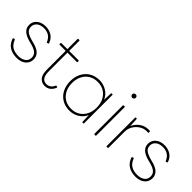

<svg xmlns="http://www.w3.org/2000/svg" viewBox="85 -1482 2287 2287"><g transform="rotate(45 1229.0 -338.5)"><path d="M239 10Q166 10 116 -21Q66 -52 43 -119Q40 -126 48 -129L61 -133Q68 -135 71 -128Q92 -72 132.5 -46Q173 -20 239 -20Q292 -20 328.5 -45.5Q365 -71 365 -120Q365 -163 335.5 -188Q306 -213 244 -229L209 -238Q135 -258 100.5 -291Q66 -324 66 -374Q66 -429 108 -465.5Q150 -502 221 -502Q277 -502 322.5 -474.5Q368 -447 389 -388Q392 -381 384 -378L371 -374Q364 -371 361 -379Q341 -427 305.5 -449.5Q270 -472 221 -472Q164 -472 130.5 -445Q97 -418 97 -374Q97 -334 125 -309.5Q153 -285 225 -265L256 -257Q329 -238 362.5 -204.5Q396 -171 396 -122Q396 -62 352.5 -26Q309 10 239 10Z M711 10Q659 10 626 -26.5Q593 -63 593 -149V-463H492Q484 -463 484 -471V-484Q484 -492 492 -492H593V-662Q593 -670 601 -670H615Q623 -670 623 -662V-492H780Q788 -492 788 -484V-471Q788 -463 780 -463H623V-154Q623 -82 645 -51Q667 -20 711 -20Q740 -20 763.5 -36Q787 -52 803 -87Q806 -93 813 -91L824 -87Q832 -84 828 -75Q808 -30 778 -10Q748 10 711 10Z M1127 10Q1054 10 999.5 -23Q945 -56 915.5 -114Q886 -172 886 -246Q886 -320 915.5 -378Q945 -436 999.5 -469Q1054 -502 1127 -502Q1193 -502 1249 -467Q1305 -432 1328 -374L1333 -484Q1333 -492 1341 -492H1350Q1358 -492 1358 -484V-8Q1358 0 1350 0H1341Q1333 0 1333 -8L1328 -118Q1305 -60 1249 -25Q1193 10 1127 10ZM1125 -20Q1187 -20 1233.5 -48Q1280 -76 1306.5 -127Q1333 -178 1333 -246Q1333 -314 1306.5 -365Q1280 -416 1233.5 -444Q1187 -472 1125 -472Q1064 -472 1017 -444Q970 -416 943.5 -365Q917 -314 917 -246Q917 -178 943.5 -127Q970 -76 1017 -48Q1064 -20 1125 -20Z M1549 -628Q1536 -628 1527.5 -636.5Q1519 -645 1519 -658Q1519 -671 1527.5 -679Q1536 -687 1549 -687Q1562 -687 1570.5 -679Q1579 -671 1579 -658Q1579 -645 1570.5 -636.5Q1562 -628 1549 -628ZM1542 0Q1534 0 1534 -8V-484Q1534 -492 1542 -492H1556Q1564 -492 1564 -484V-8Q1564 0 1556 0Z M1748 0Q1740 0 1740 -8V-484Q1740 -492 1748 -492H1757Q1765 -492 1765 -484L1770 -375Q1798 -432 1846 -465.5Q1894 -499 1956 -499Q1970 -499 1975 -498Q1982 -497 1982 -490V-476Q1982 -466 1974 -468Q1968 -469 1953 -469Q1905 -469 1863.5 -442.5Q1822 -416 1796 -373Q1770 -330 1770 -280V-8Q1770 0 1762 0Z M2241 10Q2168 10 2118 -21Q2068 -52 2045 -119Q2042 -126 2050 -129L2063 -133Q2070 -135 2073 -128Q2094 -72 2134.5 -46Q2175 -20 2241 -20Q2294 -20 2330.5 -45.5Q2367 -71 2367 -120Q2367 -163 2337.5 -188Q2308 -213 2246 -229L2211 -238Q2137 -258 2102.5 -291Q2068 -324 2068 -374Q2068 -429 2110 -465.5Q2152 -502 2223 -502Q2279 -502 2324.5 -474.5Q2370 -447 2391 -388Q2394 -381 2386 -378L2373 -374Q2366 -371 2363 -379Q2343 -427 2307.5 -449.5Q2272 -472 2223 -472Q2166 -472 2132.5 -445Q2099 -418 2099 -374Q2099 -334 2127 -309.5Q2155 -285 2227 -265L2258 -257Q2331 -238 2364.5 -204.5Q2398 -171 2398 -122Q2398 -62 2354.5 -26Q2311 10 2241 10Z"/></g></svg>

Font: LINE Seed Sans App Thin
Style: Regular
Weight: 250
Designer: LINE VX Design & Dalton Maag Ltd & Sandoll Inc
Foundry: Dalton Maag Ltd
Version: Version 1.003